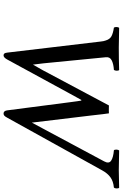

<svg xmlns="http://www.w3.org/2000/svg" viewBox="177 -864 697 1091"><g transform="rotate(90 525.5 -318.5)"><path d="M624 -588.9Q627.4 -569.3 636.2 -488.8L676.8 -150.9L897 -562Q911.6 -588.9 893.3 -601.3Q875 -613.8 834 -617.2Q829.6 -621.6 830.1 -632.1Q830.6 -642.6 835 -647Q911.1 -645 945.8 -645Q978.5 -645 1046.9 -647Q1051.3 -642.6 1050.8 -632.1Q1050.3 -621.6 1045.9 -617.2Q1009.8 -613.8 987.3 -597.4Q964.8 -581.1 948.2 -550.8L648.9 -11.2Q642.1 1.5 637 5.6Q631.8 9.8 625 9.8Q609.4 9.8 606.9 -12.2L561 -366.2Q559.1 -385.3 555.4 -407.5Q551.8 -429.7 551.8 -431.2Q551.8 -432.1 547.9 -432.1Q544.4 -426.3 532.2 -403.8Q520 -381.3 513.2 -369.1L318.8 -12.2Q307.1 9.8 294.9 9.8Q287.6 9.8 283.9 5.1Q280.3 0.5 278.8 -12.2L215.8 -543.9Q214.4 -559.1 210 -570.8Q203.1 -593.8 186.5 -603Q169.9 -612.3 137.2 -617.2Q133.3 -621.6 133.5 -632.1Q133.8 -642.6 138.2 -647Q210.4 -645 250 -645Q311.5 -645 377.9 -647Q382.3 -642.6 381.8 -632.1Q381.3 -621.6 377 -617.2Q344.2 -615.2 323.5 -605Q302.7 -594.7 305.2 -571.8L339.8 -217.8L347.2 -157.2L379.9 -214.8L579.1 -588.9Q583 -588.9 591.8 -588.6Q600.6 -588.4 608.6 -588.4Q616.7 -588.4 624 -588.9Z"/></g></svg>

Font: Common Serif News
Style: Italic
Weight: 450
Italic angle: -12°
Designer: Philipp H. Poll, Khaled Hosny
Foundry: Stefan Peev, Context Ltd.
Version: Version 1.026